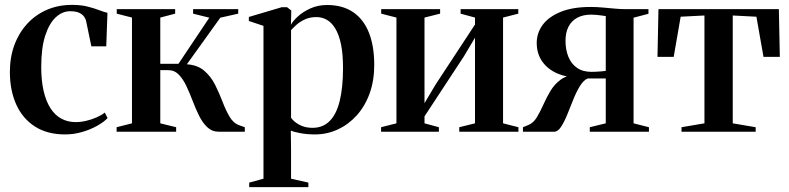

<svg xmlns="http://www.w3.org/2000/svg" viewBox="-20 -540 3234 787"><path d="M247 11Q174 11 123.5 -21.2Q73 -53.5 46.8 -111.2Q20.5 -169 20.5 -245.5Q20.5 -305.5 39 -355.5Q57.5 -405.5 91.5 -442.5Q125.5 -479.5 172.2 -499.8Q219 -520 275.5 -520Q311.5 -520 339.2 -513Q367 -506 387.5 -498Q408 -490 420.5 -487.5L415.5 -350H354.5L333.5 -451Q332 -461 325.2 -471Q318.5 -481 304.8 -487.5Q291 -494 267 -494Q235.5 -494 208.5 -469Q181.5 -444 165.2 -393.5Q149 -343 149 -265.5Q149 -209.5 158.8 -167.2Q168.5 -125 186.8 -96.5Q205 -68 231.2 -53.8Q257.5 -39.5 290 -39.5Q311 -39.5 333.5 -44.8Q356 -50 376.2 -59Q396.5 -68 409.5 -78.5L421 -56Q406 -40 378.5 -24.5Q351 -9 316.8 1Q282.5 11 247 11Z M458 0V-18.5L521 -34.5V-468L458.5 -484V-502.5H698V-484L637 -468V-278.5H711.5L838 -467.5L771.5 -484V-502.5H956.5V-484L883 -467.5L746 -276.5Q790 -273.5 817.2 -250Q844.5 -226.5 861.5 -192.8Q878.5 -159 891.8 -124Q905 -89 920.8 -62Q936.5 -35 961 -26.5L983.5 -18.5V0H877.5Q849.5 0 830 -18.2Q810.5 -36.5 796.2 -65.2Q782 -94 769.8 -126.2Q757.5 -158.5 744 -187.2Q730.5 -216 712.8 -234.2Q695 -252.5 669 -252.5H637V-34.5L702 -18.5V0Z M1001.5 227V208.5L1060 192.5V-434L1000 -454V-470.5L1135 -510.5H1156.5L1174 -497L1172.5 -438.5Q1179.5 -452.5 1199.8 -471.5Q1220 -490.5 1251.2 -505Q1282.5 -519.5 1321 -519.5Q1384 -519.5 1427 -490.5Q1470 -461.5 1492 -406.5Q1514 -351.5 1514 -274Q1514 -209 1494.8 -156.2Q1475.5 -103.5 1441.5 -66.2Q1407.5 -29 1363.8 -9Q1320 11 1271 11Q1238.5 11 1211 5.8Q1183.5 0.5 1172 -4.5L1173 72.5V192.5L1244 208.5V227ZM1261 -16Q1303.5 -16 1331.2 -43.8Q1359 -71.5 1372.5 -126.5Q1386 -181.5 1386 -261Q1386 -318.5 1377.8 -358.2Q1369.5 -398 1354.5 -422.8Q1339.5 -447.5 1319.8 -458.8Q1300 -470 1277 -470Q1250 -470 1229.2 -460.2Q1208.5 -450.5 1194.8 -438Q1181 -425.5 1173 -416.5V-57.5Q1183 -42 1206.2 -29Q1229.5 -16 1261 -16Z M1542 0V-18.5L1605 -34.5V-468L1542.5 -484V-502.5H1784V-484L1720 -468V-117L1765.5 -193.5L1927 -439.5V-468L1868 -484V-502.5H2104.5V-484L2042 -468V-34.5L2105 -18.5V0H1862.5V-18.5L1927 -34.5V-385.5L1881.5 -309L1720 -63V-34.5L1779 -18.5V0Z M2123.5 0V-18.5L2145.5 -27.5Q2166.5 -36 2180.2 -58.8Q2194 -81.5 2206.8 -110.2Q2219.5 -139 2235.8 -166.5Q2252 -194 2277.5 -213Q2303 -232 2342.5 -233.5L2352.5 -221.5Q2303 -222 2263.8 -239.2Q2224.5 -256.5 2202.2 -288.5Q2180 -320.5 2180 -364Q2180 -404.5 2204.2 -437.8Q2228.5 -471 2277.8 -491.2Q2327 -511.5 2401.5 -511.5Q2425.5 -511.5 2450.2 -509.2Q2475 -507 2499 -504.8Q2523 -502.5 2544 -502.5H2638V-483.5L2577 -467.5V-34.5L2640 -18.5V0H2397.5V-18.5L2463 -34.5V-218.5H2389Q2371.5 -211 2356.8 -186.8Q2342 -162.5 2329.5 -131Q2317 -99.5 2304.8 -69.5Q2292.5 -39.5 2279.5 -19.8Q2266.5 0 2251.5 0ZM2404.5 -245.5Q2412.5 -245.5 2423.5 -246Q2434.5 -246.5 2445.5 -247.5Q2456.5 -248.5 2463 -249.5V-474Q2456 -475 2446 -476.5Q2436 -478 2425.2 -479Q2414.5 -480 2403 -480Q2370 -480 2346.5 -467.5Q2323 -455 2310.5 -431Q2298 -407 2298 -373Q2298 -336 2309.8 -307.2Q2321.5 -278.5 2345 -262Q2368.5 -245.5 2404.5 -245.5Z M2773.5 0V-18.5L2867.5 -34.5V-476.5L2770 -471.5L2741.5 -307H2675L2679 -502.5H3172.5L3176.5 -307H3109.5L3080.5 -471.5L2983.5 -476.5V-34.5L3077.5 -18.5V0Z"/></svg>

Font: Merriweather 144pt SemiBold
Style: Regular
Weight: 600
Version: Version 2.100